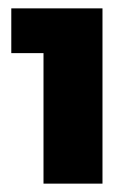

<svg xmlns="http://www.w3.org/2000/svg" viewBox="-20 -799 321 459"><path d="M7 -779V-672H84V-360H225V-779Z"/></svg>

Font: Montserrat ExtraBold
Style: Regular
Weight: 800
Designer: Julieta Ulanovsky
Foundry: Julieta Ulanovsky
Version: Version 4.000